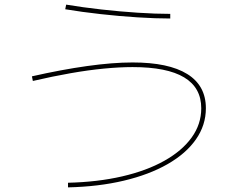

<svg xmlns="http://www.w3.org/2000/svg" viewBox="-20 -780 1040 830"><path d="M274 10Q402 7 508 -17.5Q614 -42 690.5 -85Q767 -128 808.5 -185.5Q850 -243 850 -312Q850 -401 776 -445.5Q702 -490 553 -490Q497 -490 429.5 -483.5Q362 -477 285 -463.5Q208 -450 122 -430L118 -450Q246 -479 356.5 -494.5Q467 -510 553 -510Q709 -510 789.5 -460Q870 -410 870 -312Q870 -239 827 -177.5Q784 -116 704.5 -70.5Q625 -25 515.5 1Q406 27 274 30ZM716 -700Q652 -700 574 -705Q496 -710 415 -719Q334 -728 262 -740L266 -760Q338 -748 418.5 -739Q499 -730 576 -725Q653 -720 716 -720Z"/></svg>

Font: M PLUS 1 Thin
Style: Regular
Weight: 100
Designer: Coji Morishita
Foundry: UNDERFOREST DESIGN
Version: Version 1.001